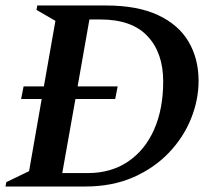

<svg xmlns="http://www.w3.org/2000/svg" viewBox="-27 -680 790 700"><path d="M-7 0 -4 -16 79 -56 125 -319H50L59 -365H133L175 -604L106 -644L109 -660H359Q474 -660 549 -625Q624 -590 660.5 -528Q697 -466 697 -385Q697 -316 669.5 -247.5Q642 -179 588.5 -123Q535 -67 458.5 -33.5Q382 0 283 0ZM393 -319H248L200 -49H293Q378 -49 440 -91Q502 -133 535 -208Q568 -283 568 -383Q568 -487 511 -548Q454 -609 339 -609H299L256 -365H402Z"/></svg>

Font: Spectral SC SemiBold
Style: Italic
Weight: 600
Italic angle: -10°
Designer: Jean-Baptiste Levee
Foundry: Production Type
Version: Version 2.001